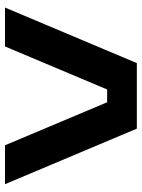

<svg xmlns="http://www.w3.org/2000/svg" viewBox="78 -632 555 750"><g transform="rotate(-90 355.0 -257.5)"><path d="M227 0 10 -515H162L330 -116H380L548 -515H700L483 0Z"/></g></svg>

Font: Zen Dots
Style: Regular
Weight: 400
Designer: Yoshimichi Ohira
Foundry: A-1 Corp ZenFonts
Version: Version 1.000; ttfautohint (v1.8.3)